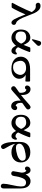

<svg xmlns="http://www.w3.org/2000/svg" viewBox="1788 -2538 1012 4627"><g transform="rotate(90 2293.5 -225.0)"><path d="M46.9 -638.2Q46.9 -660.2 64 -678Q81.1 -695.8 122.1 -695.8Q179.2 -695.8 223.1 -654.8Q267.1 -613.8 297.1 -546.9Q327.1 -480 352.1 -408.9Q377 -337.9 409.9 -263.4Q442.9 -189 479 -147Q494.1 -128.9 506.1 -120.8Q518.1 -112.8 531.5 -108.9Q544.9 -105 547.9 -103Q580.1 -86.9 580.1 -53.2Q580.1 -30.3 564.9 -12.7Q549.8 4.9 524.9 4.9Q482.9 4.9 440.9 -71Q398.9 -147 328.1 -334Q301.3 -267.1 263.7 -189Q226.1 -110.8 200.9 -64.5Q175.8 -18.1 169.9 -9.8Q162.1 0 140.1 0H73.2Q49.3 0 48.8 -15.1Q48.8 -22 66.9 -53.5Q85 -85 127.9 -168Q170.9 -251 216.8 -355L271 -482.9L267.1 -490.2Q263.2 -496.1 259 -502.4Q254.9 -508.8 246.8 -518.3Q238.8 -527.8 231.4 -536.4Q224.1 -544.9 213.1 -554Q202.1 -563 191.2 -569.1Q180.2 -575.2 165.5 -579.1Q150.9 -583 137.2 -583Q131.3 -583 120.1 -581.5Q108.9 -580.1 104 -580.1H103Q79.1 -580.1 63 -597.7Q46.9 -615.2 46.9 -638.2Z M691.9 -223.1Q691.9 -335 750.5 -392.6Q809.1 -450.2 886.7 -450.2Q923.8 -450.2 953.9 -434.6Q983.9 -418.9 1004.9 -389.9Q1025.9 -360.8 1037.4 -339.8Q1048.8 -318.8 1062 -288.1Q1075.2 -316.9 1085.4 -343.5Q1095.7 -370.1 1101.3 -385Q1106.9 -399.9 1111.8 -413.3Q1116.7 -426.8 1119.4 -432.9Q1122.1 -439 1126.5 -443.6Q1130.9 -448.2 1135 -449.2Q1139.2 -450.2 1147 -450.2H1208Q1233.9 -450.2 1233.9 -435.1Q1233.9 -420.9 1196.3 -327.9Q1158.7 -234.9 1127.9 -179.2Q1119.1 -161.1 1119.1 -157.2Q1119.1 -143.1 1145.5 -117.9Q1171.9 -92.8 1205.1 -92.8Q1234.9 -92.8 1244.9 -109.4Q1254.9 -126 1271 -126Q1293.9 -126 1293.9 -105Q1293.9 -68.8 1271 -32Q1248 4.9 1203.1 4.9Q1133.3 4.9 1082 -105Q1063 -82 1051 -70.1Q1039.1 -58.1 1012.9 -37.1Q986.8 -16.1 955.8 -5.6Q924.8 4.9 889.2 4.9Q810.1 4.9 751 -52.2Q691.9 -109.4 691.9 -223.1ZM739.7 -222.2Q739.7 -93.3 882.8 -92.8Q949.7 -92.8 1007.8 -183.1Q1030.8 -218.3 1030.8 -230Q1030.8 -233.9 1025.9 -245.8Q1021 -257.8 1009.5 -275.9Q998 -293.9 981.9 -310.5Q965.8 -327.1 939.9 -339.1Q914.1 -351.1 883.8 -351.1Q817.9 -351.1 778.8 -323.7Q739.7 -296.4 739.7 -222.2ZM923.8 -500Q927.7 -519 947.3 -593Q966.8 -667 972.2 -678.2Q988.3 -711.4 1020 -710.9Q1043.9 -710.9 1064.9 -693.4Q1085.9 -675.8 1085.9 -651.9Q1085.9 -633.8 1072.5 -616.9Q1059.1 -600.1 996.1 -540Q963.9 -509.3 943.8 -488.8Z M1346.7 -220.2Q1346.7 -249 1354.2 -277.6Q1361.8 -306.2 1382.3 -337.6Q1402.8 -369.1 1435.3 -392.1Q1467.8 -415 1522.2 -429.9Q1576.7 -444.8 1646.5 -444.8H1923.8Q1939 -443.8 1942.9 -437Q1946.8 -430.2 1946.8 -411.1V-367.2Q1946.8 -344.2 1943.4 -337.6Q1939.9 -331.1 1926.8 -331.1Q1921.9 -331.1 1869.9 -335Q1817.9 -338.9 1785.6 -339.8Q1878.4 -280.8 1878.9 -184.1Q1878.9 -103 1815.4 -49.1Q1752 4.9 1635.7 4.9Q1502.9 4.9 1424.8 -57.6Q1346.7 -120.1 1346.7 -220.2ZM1445.8 -221.2Q1445.8 -179.2 1462.6 -129.6Q1479.5 -80.1 1515.6 -55.2Q1544.4 -34.2 1602.5 -34.2Q1648.4 -34.2 1685.5 -52.5Q1722.7 -70.8 1743.7 -98.9Q1764.6 -127 1775.1 -156Q1785.6 -185.1 1785.6 -209Q1785.6 -264.2 1741.2 -306.2Q1696.8 -348.1 1622.6 -348.1Q1528.3 -348.1 1487.1 -308.6Q1445.8 -269 1445.8 -221.2Z M2040.5 -372.1Q2040.5 -405.3 2065.2 -430.2Q2089.8 -455.1 2127.4 -455.1Q2190.4 -455.1 2230 -402.1Q2269.5 -349.1 2269.5 -257.8Q2269.5 -235.8 2268.6 -225.1Q2331.5 -272 2399.2 -333.5Q2466.8 -395 2503.2 -425.5Q2539.6 -456.1 2560.5 -456.1Q2583.5 -456.1 2601.1 -438.5Q2618.7 -420.9 2618.7 -397.9Q2618.7 -391.1 2616.2 -383.5Q2613.8 -376 2611.3 -371.6Q2608.9 -367.2 2602.3 -360.6Q2595.7 -354 2593.3 -352.1Q2590.8 -350.1 2583.5 -344.2L2575.7 -337.9Q2547.9 -316.9 2520.3 -297.9Q2492.7 -278.8 2484.1 -273.9Q2475.6 -269 2467.5 -259.5Q2459.5 -250 2459 -243.4Q2458.5 -236.8 2458.5 -219.2Q2458.5 -114.3 2530.8 -96.2Q2543.9 -134.3 2581.5 -133.8Q2602.5 -133.8 2618.7 -119.9Q2634.8 -106 2634.8 -80.1Q2634.8 -43.9 2607.7 -16.4Q2580.6 11.2 2539.6 11.2Q2478.5 11.2 2441.7 -40.3Q2404.8 -91.8 2404.8 -179.2Q2404.8 -206.1 2405.8 -219.2Q2373.5 -196.3 2337.2 -165Q2300.8 -133.8 2258.8 -95.9Q2216.8 -58.1 2206.5 -48.8Q2159.7 -7.8 2145.3 1.7Q2130.9 11.2 2114.7 11.2Q2091.8 11.2 2074.7 -6.3Q2057.6 -23.9 2057.6 -46.9Q2057.6 -53.7 2060.1 -61.3Q2062.5 -68.8 2065.2 -73.5Q2067.9 -78.1 2074.2 -84.5Q2080.6 -90.8 2083 -93Q2085.4 -95.2 2093.8 -101.1L2100.6 -106.9Q2125.5 -125 2149.2 -141.1Q2172.9 -157.2 2182.9 -164.6Q2192.9 -171.9 2201.7 -178Q2210.4 -184.1 2212.6 -190.4Q2214.8 -196.8 2215.8 -203.4Q2216.8 -210 2216.8 -225.1Q2216.8 -338.9 2137.7 -356Q2125.5 -321.8 2089.8 -321.8Q2069.8 -321.8 2055.2 -335.4Q2040.5 -349.1 2040.5 -372.1Z M2746.6 -223.1Q2746.6 -335 2805.2 -392.6Q2863.8 -450.2 2941.4 -450.2Q2978.5 -450.2 3008.5 -434.6Q3038.6 -418.9 3059.6 -389.9Q3080.6 -360.8 3092 -339.8Q3103.5 -318.8 3116.7 -288.1Q3129.9 -316.9 3140.1 -343.5Q3150.4 -370.1 3156 -385Q3161.6 -399.9 3166.5 -413.3Q3171.4 -426.8 3174.1 -432.9Q3176.8 -439 3181.2 -443.6Q3185.5 -448.2 3189.7 -449.2Q3193.8 -450.2 3201.7 -450.2H3262.7Q3288.6 -450.2 3288.6 -435.1Q3288.6 -420.9 3251 -327.9Q3213.4 -234.9 3182.6 -179.2Q3173.8 -161.1 3173.8 -157.2Q3173.8 -143.1 3200.2 -117.9Q3226.6 -92.8 3259.8 -92.8Q3289.6 -92.8 3299.6 -109.4Q3309.6 -126 3325.7 -126Q3348.6 -126 3348.6 -105Q3348.6 -68.8 3325.7 -32Q3302.7 4.9 3257.8 4.9Q3188 4.9 3136.7 -105Q3117.7 -82 3105.7 -70.1Q3093.8 -58.1 3067.6 -37.1Q3041.5 -16.1 3010.5 -5.6Q2979.5 4.9 2943.8 4.9Q2864.7 4.9 2805.7 -52.2Q2746.6 -109.4 2746.6 -223.1ZM2794.4 -222.2Q2794.4 -93.3 2937.5 -92.8Q3004.4 -92.8 3062.5 -183.1Q3085.4 -218.3 3085.4 -230Q3085.4 -233.9 3080.6 -245.8Q3075.7 -257.8 3064.2 -275.9Q3052.7 -293.9 3036.6 -310.5Q3020.5 -327.1 2994.6 -339.1Q2968.8 -351.1 2938.5 -351.1Q2872.6 -351.1 2833.5 -323.7Q2794.4 -296.4 2794.4 -222.2Z M3401.4 -109.9V-210.9Q3401.4 -323.7 3468.5 -387Q3535.6 -450.2 3648.4 -450.2Q3760.3 -450.2 3827.9 -387.2Q3895.5 -324.2 3895.5 -222.2Q3895.5 -120.1 3828.4 -57.6Q3761.2 4.9 3647.5 4.9Q3517.6 4.9 3444.3 -85Q3459.5 -18.1 3491.9 44.4Q3524.4 106.9 3548.3 145Q3572.3 183.1 3572.3 200.2Q3572.3 224.1 3554.4 240Q3536.6 255.9 3514.2 255.9Q3469.2 255.9 3435.5 166Q3420.4 125 3412.4 73.5Q3404.3 22 3402.8 -13.9Q3401.4 -49.8 3401.4 -109.9ZM3443.4 -184.1Q3443.4 -151.9 3465.8 -127.4Q3488.3 -103 3546.4 -103Q3576.2 -103 3623.3 -111.6Q3670.4 -120.1 3723.9 -137Q3777.3 -153.8 3815.4 -186.5Q3853.5 -219.2 3853.5 -259.8Q3853.5 -290.5 3831.5 -315.7Q3809.6 -340.8 3751.5 -340.8Q3729.5 -340.8 3686 -334Q3642.6 -327.1 3584.5 -311.5Q3526.4 -295.9 3484.9 -262.5Q3443.4 -229 3443.4 -184.1Z M3993.2 -372.1Q3993.2 -405.3 4017.6 -430.2Q4042 -455.1 4079.1 -455.1Q4159.2 -455.1 4182.1 -337.9Q4245.1 -455.1 4346.2 -455.1Q4376 -455.1 4403.6 -444.6Q4431.2 -434.1 4459.5 -408.9Q4487.8 -383.8 4504.9 -333Q4522 -282.2 4522 -210V194.8Q4522 220.7 4510.5 236.8Q4499 252.9 4487.5 257.1Q4476.1 261.2 4464.8 261.2Q4444.8 261.2 4426.5 246.6Q4408.2 231.9 4408.2 198.2Q4408.2 130.4 4441.2 -10.7Q4474.1 -151.9 4474.1 -222.2Q4474.1 -287.1 4456.1 -312Q4430.2 -347.2 4378.9 -347.2Q4344.7 -347.2 4319.8 -328.6Q4294.9 -310.1 4276.9 -269.5Q4258.8 -229 4246.8 -181.4Q4234.9 -133.8 4222.2 -58.1Q4212.4 9.8 4161.1 9.8Q4137.2 9.8 4121.6 -4.6Q4106 -19 4106 -40Q4106 -58.1 4123.5 -143.1Q4141.1 -228 4141.1 -237.8Q4141.1 -334 4088.9 -355Q4075.7 -321.8 4042 -321.8Q4021 -321.8 4007.1 -335.9Q3993.2 -350.1 3993.2 -372.1Z"/></g></svg>

Font: CMU Serif
Style: Bold
Weight: 700
Version: Version 0.7.0